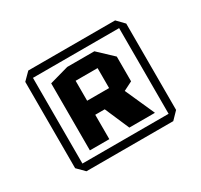

<svg xmlns="http://www.w3.org/2000/svg" viewBox="-80 -829 540 515"><g transform="rotate(-30 190.0 -572.0)"><path d="M91.8 -459.7V-667.3L151 -683.9H152V-459.7ZM55.8 -415.8 33.6 -438.1V-704.5H56.8V-415.8ZM56.8 -415.8V-439.1H346.3V-438.1L324.7 -415.8ZM214 -459.7 169.1 -563.6 243.7 -570.8 292.9 -460.8V-459.7ZM152 -535.2V-578.7H220V-535.2ZM220 -535.2V-640.5H280.1V-564.9L221 -535.2ZM152 -640.5V-683.9H235.1L280.1 -641.5V-640.5ZM33.6 -704.5V-705.5L55.8 -727.8H323.7V-704.5ZM323.7 -439.1V-727.8H324.7L346.3 -705.5V-439.1Z"/></g></svg>

Font: Foldit Thin
Style: Regular
Weight: 100
Designer: Sophia Tai
Foundry: Sophia Tai
Version: Version 1.003